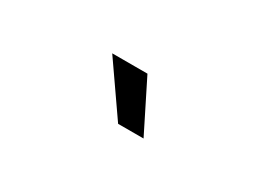

<svg xmlns="http://www.w3.org/2000/svg" viewBox="-25 -748 550 413"><g transform="rotate(30 250.0 -541.5)"><path d="M261.8 -479.2H325L262.5 -604.2H175Z"/></g></svg>

Font: Afacad
Style: Regular
Weight: 400
Designer: Kristian Moeller
Foundry: Dicotype
Version: Version 1.000